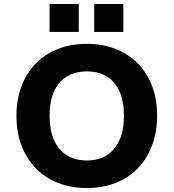

<svg xmlns="http://www.w3.org/2000/svg" viewBox="-20 -937 875 968"><path d="M418 11Q338 11 273 -14.5Q208 -40 161 -88Q114 -136 88.5 -203Q63 -270 63 -353Q63 -436 88.5 -503Q114 -570 161 -617.5Q208 -665 273 -690.5Q338 -716 418 -716Q497 -716 562.5 -690.5Q628 -665 674.5 -617.5Q721 -570 746.5 -503.5Q772 -437 772 -354Q772 -271 746.5 -203.5Q721 -136 674.5 -88Q628 -40 562.5 -14.5Q497 11 418 11ZM418 -128Q477 -128 518.5 -154.5Q560 -181 582.5 -231.5Q605 -282 605 -353Q605 -425 583 -475Q561 -525 519 -551Q477 -577 418 -577Q359 -577 316.5 -551Q274 -525 252 -475Q230 -425 230 -353Q230 -282 252 -231.5Q274 -181 316.5 -154.5Q359 -128 418 -128ZM455 -776V-917H602V-776ZM230 -776V-917H377V-776Z"/></svg>

Font: Nunito Sans 8pt ExtraBold
Style: Regular
Weight: 800
Version: Version 3.101;gftools[0.9.27]